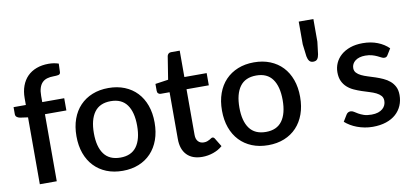

<svg xmlns="http://www.w3.org/2000/svg" viewBox="-69 -962 2584 1200"><g transform="rotate(-10 1223.0 -362.0)"><path d="M100 0V-424.5L50 -431.5Q37.5 -434 29.8 -440.5Q22 -447 22 -459V-503H100V-546Q100 -589.5 112.8 -624Q125.5 -658.5 149.2 -682.5Q173 -706.5 207 -719.2Q241 -732 283.5 -732Q301 -732 316.8 -729.5Q332.5 -727 347.5 -722L345.5 -668Q344.5 -654.5 332.2 -652Q320 -649.5 301.5 -649.5Q279 -649.5 261 -644.2Q243 -639 230.2 -626.5Q217.5 -614 210.8 -593.5Q204 -573 204 -542.5V-503H343.5V-425.5H207.5V0Z M626 -518Q682.5 -518 728.2 -499.5Q774 -481 806.2 -447Q838.5 -413 856 -364.5Q873.5 -316 873.5 -255.5Q873.5 -195 856 -146.5Q838.5 -98 806.2 -63.8Q774 -29.5 728.2 -11Q682.5 7.5 626 7.5Q569 7.5 523.2 -11Q477.5 -29.5 445 -63.8Q412.5 -98 395 -146.5Q377.5 -195 377.5 -255.5Q377.5 -316 395 -364.5Q412.5 -413 445 -447Q477.5 -481 523.2 -499.5Q569 -518 626 -518ZM626 -76.5Q695 -76.5 728.8 -122.8Q762.5 -169 762.5 -255Q762.5 -341 728.8 -387.8Q695 -434.5 626 -434.5Q556 -434.5 522 -387.8Q488 -341 488 -255Q488 -169 522 -122.8Q556 -76.5 626 -76.5Z M1130.5 8Q1067 8 1032.8 -27.8Q998.5 -63.5 998.5 -128.5V-425.5H942.5Q933.5 -425.5 927 -431.2Q920.5 -437 920.5 -448.5V-492L1003 -504L1026.5 -651.5Q1029 -660 1035 -665.2Q1041 -670.5 1051 -670.5H1106V-503H1247.5V-425.5H1106V-136Q1106 -108.5 1119.5 -94Q1133 -79.5 1155.5 -79.5Q1168 -79.5 1177 -82.8Q1186 -86 1192.5 -89.8Q1199 -93.5 1203.8 -96.8Q1208.5 -100 1213 -100Q1222 -100 1227.5 -90L1259.5 -37.5Q1234.5 -15.5 1200.5 -3.8Q1166.5 8 1130.5 8Z M1549.5 -518Q1606 -518 1651.8 -499.5Q1697.5 -481 1729.8 -447Q1762 -413 1779.5 -364.5Q1797 -316 1797 -255.5Q1797 -195 1779.5 -146.5Q1762 -98 1729.8 -63.8Q1697.5 -29.5 1651.8 -11Q1606 7.5 1549.5 7.5Q1492.5 7.5 1446.8 -11Q1401 -29.5 1368.5 -63.8Q1336 -98 1318.5 -146.5Q1301 -195 1301 -255.5Q1301 -316 1318.5 -364.5Q1336 -413 1368.5 -447Q1401 -481 1446.8 -499.5Q1492.5 -518 1549.5 -518ZM1549.5 -76.5Q1618.5 -76.5 1652.2 -122.8Q1686 -169 1686 -255Q1686 -341 1652.2 -387.8Q1618.5 -434.5 1549.5 -434.5Q1479.5 -434.5 1445.5 -387.8Q1411.5 -341 1411.5 -255Q1411.5 -169 1445.5 -122.8Q1479.5 -76.5 1549.5 -76.5Z M1963 -720V-576L1953.5 -498Q1950.5 -479 1942.5 -468.2Q1934.5 -457.5 1916 -457.5Q1900 -457.5 1891.5 -468.2Q1883 -479 1879.5 -498L1870 -576V-720Z M2380 -417.5Q2376 -410.5 2371 -407.5Q2366 -404.5 2358.5 -404.5Q2350 -404.5 2340 -409.8Q2330 -415 2316.5 -421.5Q2303 -428 2284.8 -433.2Q2266.5 -438.5 2242 -438.5Q2222 -438.5 2205.8 -433.8Q2189.5 -429 2178.2 -420.2Q2167 -411.5 2161 -399.8Q2155 -388 2155 -374.5Q2155 -356.5 2166 -344.5Q2177 -332.5 2195 -323.8Q2213 -315 2236 -308Q2259 -301 2283 -293Q2307 -285 2330 -274.5Q2353 -264 2371 -248.8Q2389 -233.5 2400 -211.8Q2411 -190 2411 -159Q2411 -123 2398 -92.5Q2385 -62 2360 -39.5Q2335 -17 2297.8 -4.5Q2260.5 8 2212.5 8Q2186 8 2161.2 3.2Q2136.5 -1.5 2114.2 -9.8Q2092 -18 2072.8 -29.5Q2053.5 -41 2038.5 -54.5L2063.5 -95.5Q2068 -103 2074.8 -107.2Q2081.5 -111.5 2091.5 -111.5Q2102 -111.5 2112.2 -104.8Q2122.5 -98 2136.2 -90Q2150 -82 2169.5 -75.2Q2189 -68.5 2218 -68.5Q2242 -68.5 2259.5 -74.2Q2277 -80 2288.5 -90Q2300 -100 2305.5 -112.8Q2311 -125.5 2311 -140Q2311 -159.5 2300 -172Q2289 -184.5 2270.8 -193.5Q2252.5 -202.5 2229.2 -209.5Q2206 -216.5 2182 -224.5Q2158 -232.5 2134.8 -243Q2111.5 -253.5 2093.2 -269.8Q2075 -286 2064 -309.2Q2053 -332.5 2053 -366Q2053 -396.5 2065.2 -424Q2077.5 -451.5 2101.2 -472.5Q2125 -493.5 2159.8 -505.8Q2194.5 -518 2240 -518Q2291.5 -518 2333.5 -501.5Q2375.5 -485 2404 -456.5Z"/></g></svg>

Font: Lato SemiBold
Style: Regular
Weight: 600
Designer: Lukasz Dziedzic with Adam Twardoch and Botio Nikoltchev
Foundry: tyPoland Lukasz Dziedzic
Version: Version 2.015; 2015-08-06; http://www.latofonts.com/